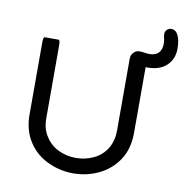

<svg xmlns="http://www.w3.org/2000/svg" viewBox="-90 -920 982 1018"><g transform="rotate(10 400.5 -411.5)"><path d="M236.3 -18.6Q168.9 -48.8 128.9 -110.4Q88.9 -171.9 88.9 -255.9V-641.6Q88.9 -673.8 96.7 -673.8H171.9Q179.7 -673.8 179.7 -641.6V-252.9Q179.7 -193.4 207 -154.3Q232.4 -114.3 275.9 -93.3Q319.3 -72.3 370.1 -72.3Q419.9 -72.3 463.9 -92.8Q509.8 -114.3 535.2 -155.8Q560.5 -197.3 560.5 -252.9V-641.6Q560.5 -660.2 573.7 -673.8Q586.9 -687.5 605.5 -687.5L622.1 -686.5L629.9 -685.5Q642.6 -682.6 660.2 -682.6Q691.4 -682.6 708 -700.2Q724.6 -717.8 724.6 -751Q724.6 -765.6 720.7 -780.3Q717.8 -792 717.8 -800.8Q717.8 -814.5 727.5 -824.2Q737.3 -834 751 -834Q774.4 -834 787.6 -808.1Q800.8 -782.2 800.8 -735.4Q800.8 -680.7 764.2 -645.5Q727.5 -610.4 662.1 -610.4H651.4V-255.9Q651.4 -169.9 610.4 -108.4Q570.3 -49.8 506.3 -19.5Q442.4 10.7 370.1 10.7Q299.8 10.7 236.3 -18.6Z"/></g></svg>

Font: YuPearl-Regular
Style: Regular
Weight: 400
Designer: Max Yao
Foundry: Max-Everyday
Version: Version 1.011; ttfautohint (v1.8.3)